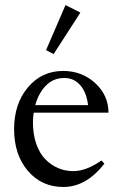

<svg xmlns="http://www.w3.org/2000/svg" viewBox="-20 -726 475 757"><path d="M191.4 -512.7 161.6 -528.3 238.3 -706.1 296.9 -676.3ZM230 11.2Q144 11.2 89.8 -52.5Q35.6 -116.2 35.6 -216.8Q35.6 -316.9 90.1 -381.6Q144.5 -446.3 229 -446.3Q303.2 -446.3 355.5 -398.2Q407.7 -350.1 407.7 -281.7H112.8Q109.9 -262.7 109.9 -243.7Q109.9 -196.3 123 -158.7Q136.2 -121.1 158.7 -98.1Q181.2 -75.2 209.2 -63.2Q237.3 -51.3 268.6 -51.3Q320.3 -51.3 379.9 -93.3L391.6 -80.6Q319.8 11.2 230 11.2ZM233.9 -418.5Q189.9 -418.5 160.9 -388.4Q131.8 -358.4 119.1 -311.5H327.1Q321.3 -361.8 296.4 -390.1Q271.5 -418.5 233.9 -418.5Z"/></svg>

Font: Elstob
Style: Regular
Weight: 400
Designer: Peter S. Baker
Version: Version 1.015